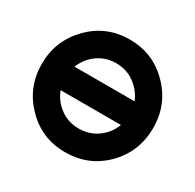

<svg xmlns="http://www.w3.org/2000/svg" viewBox="-156 -884 1087 1069"><g transform="rotate(30 387.0 -350.0)"><path d="M387 -712Q236 -712 132 -605Q29 -499 29 -350Q29 -201 132 -95Q235 12 387 12Q535 12 638 -89Q745 -196 745 -350Q745 -502 639 -608Q536 -712 387 -712ZM387 -560Q473 -560 534 -498Q564 -468 579 -430.5Q594 -393 594 -350Q594 -263 534 -201Q473 -140 387 -140Q301 -140 240 -201Q181 -262 181 -350Q181 -393 196 -430.5Q211 -468 240 -498Q301 -560 387 -560ZM148 -275H627V-427H148Z"/></g></svg>

Font: Unageo
Style: ExtraBold
Weight: 800
Designer: Richard Sepsi
Foundry: Richard Sepsi
Version: Version 2.000